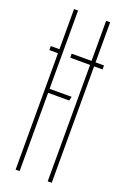

<svg xmlns="http://www.w3.org/2000/svg" viewBox="-154 -849 588 899"><g transform="rotate(20 140.0 -400.0)"><path d="M7.5 -600H57.5V-580H7.5ZM111.5 -600H272.5V-580H111.5ZM50.5 0V-800H70.5V0ZM61.5 -390V-410H180.5L175.5 -390ZM210.5 0V-800H230.5V0Z"/></g></svg>

Font: Big Shoulders Stencil Display SC Thin
Style: Regular
Weight: 100
Designer: Patric King
Foundry: XO Type Co
Version: Version 2.001